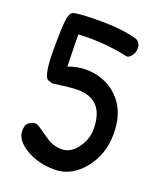

<svg xmlns="http://www.w3.org/2000/svg" viewBox="-126 -739 675 817"><g transform="rotate(20 211.5 -330.5)"><path d="M118 -575Q152 -577 170 -577Q254 -577 337 -559Q350 -554 363 -569.5Q376 -585 376 -606Q376 -630 356 -641Q291 -661 188 -661Q84 -661 63 -652Q51 -647 46 -615Q41 -580 41 -476Q41 -369 62 -349Q82 -341 90 -342L135 -348Q173 -353 196 -353Q317 -353 317 -218Q317 -172 287 -131Q257 -92 218 -92Q179 -92 149 -113L102 -145Q87 -157 75 -157Q66 -157 55 -151Q43 -145 38.5 -135.5Q34 -126 34 -107Q34 -67 89 -33Q145 0 218 0Q293 0 348 -66Q404 -133 404 -228Q404 -311 367.5 -362.5Q331 -414 273 -434Q239 -446 202 -446Q163 -446 121 -431Q118 -536 118 -575Z"/></g></svg>

Font: Patrick Hand SC
Style: Regular
Weight: 400
Designer: Patrick Wagesreiter
Foundry: Patrick Wagesreiter
Version: Version 2.001; ttfautohint (v1.8.2)